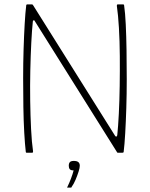

<svg xmlns="http://www.w3.org/2000/svg" viewBox="-20 -693 680 871"><path d="M502 -77Q504 -73 507.5 -73.5Q511 -74 512 -80Q516 -118 519 -176.5Q522 -235 523 -302.5Q524 -370 523.5 -438.5Q523 -507 519.5 -566.5Q516 -626 510 -667Q510 -673 514 -673H539Q541 -673 542 -672Q543 -671 543 -669Q548 -635 550.5 -582Q553 -529 554 -465Q555 -401 555 -333.5Q555 -266 553 -203Q551 -140 548 -88Q545 -36 541 -4Q541 -2 539 -1Q537 0 535 0H515Q511 0 510 -4L138 -597Q137 -601 133.5 -601Q130 -601 129 -596Q125 -558 122 -500Q119 -442 117.5 -373.5Q116 -305 117 -236Q118 -167 121 -107Q124 -47 130 -6Q130 0 126 0H101Q99 0 98 -1Q97 -2 97 -4Q93 -38 90 -91Q87 -144 86 -207.5Q85 -271 85 -338.5Q85 -406 87 -469.5Q89 -533 92 -585Q95 -637 99 -669Q99 -671 100.5 -672Q102 -673 103 -673H126Q128 -673 131 -668ZM342 59Q342 68 336.5 85.5Q331 103 323 122Q315 141 305 155Q304 158 303 158Q302 158 295 158Q288 158 284 158Q285 157 285 156.5Q285 156 287 152Q294 138 302 117Q310 96 314 80Q301 80 296.5 74.5Q292 69 292 59Q292 48 297 42.5Q302 37 315 37Q329 37 335.5 42.5Q342 48 342 59Z"/></svg>

Font: Glory Thin Thin
Style: Regular
Weight: 250
Version: Version 1.011